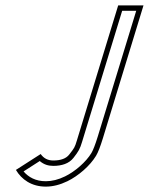

<svg xmlns="http://www.w3.org/2000/svg" viewBox="-20 -687 592 713"><path d="M336.7 -108.5C344.1 -120.8 352.6 -142.7 362.2 -174L512.9 -667H418.9L265.4 -165C257.7 -139.7 256.3 -137.7 237 -113C225.5 -98.3 205.8 -91 177.8 -91C157.8 -91 142.2 -99 131.1 -115L39.1 -56C59.9 -20.8 96.7 6 150.1 6C176.1 6 202.8 -0.7 230.3 -14C271.3 -34 314.1 -71.1 336.7 -108.5ZM319.5 -118.8C299.6 -85.7 259 -50.2 221.5 -32C196.3 -19.7 172.7 -14 150.1 -14C112.2 -14 85.8 -29.1 67.5 -50.4L127.6 -89C142.8 -76 159.1 -71 177.8 -71C208.9 -71 236 -79.2 252.8 -100.7C271.6 -124.7 276.8 -133.7 284.5 -159.2L433.7 -647H485.9L343 -179.8C333.7 -149.2 325.2 -128.3 319.5 -118.8Z"/></svg>

Font: Din Kursivschrift
Style: EngGhost
Weight: 400
Version: Version 1.089